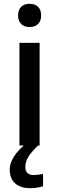

<svg xmlns="http://www.w3.org/2000/svg" viewBox="-20 -764 310 1008"><path d="M136 -744C102 -744 75 -727 75 -683C75 -640 102 -622 136 -622C168 -622 196 -640 196 -683C196 -727 168 -744 136 -744ZM113 113C113 74 135 43 180 0H188V-539H82V0H105C65 34 31 80 31 126C31 187 68 224 140 224C168 224 187 219 206 214V149C195 151 177 155 156 155C129 155 113 141 113 113Z"/></svg>

Font: Noto Sans Lao UI Med
Style: Regular
Weight: 500
Designer: Monotype Design Team
Foundry: Monotype Imaging Inc.
Version: Version 2.000